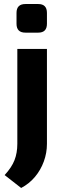

<svg xmlns="http://www.w3.org/2000/svg" viewBox="-20 -737 317 953"><path d="M213 -494V-23Q213 22 197.5 64.5Q182 107 153.5 141Q125 175 85 196L3 132Q38 94 52 58Q66 22 66 -23V-494ZM170 -717Q213 -717 213 -673V-619Q213 -575 170 -575H106Q62 -575 62 -619V-673Q62 -717 106 -717Z"/></svg>

Font: Exo 2
Style: Bold
Weight: 700
Designer: Natanael Gama
Foundry: Natanael Gama
Version: Version 2.010